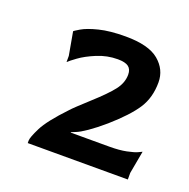

<svg xmlns="http://www.w3.org/2000/svg" viewBox="-69 -817 431 438"><g transform="rotate(20 146.5 -597.5)"><path d="M293 -516 283 -461V-445H40V-451Q40 -459 52 -483Q64 -507 103 -548Q110 -556 143 -586Q174 -614 188 -632Q202 -650 202 -670Q202 -683 194 -689Q186 -695 168 -695Q142 -695 118 -685Q94 -675 79 -664Q64 -653 60 -649V-664L50 -720Q50 -721 63.5 -729Q77 -737 103 -743.5Q129 -750 167 -750Q223 -750 248 -729Q273 -708 273 -677Q273 -640 255.5 -613Q238 -586 197 -550Q176 -532 160 -521Q144 -510 135 -506.5Q126 -503 124 -502V-501H218Q242 -501 259 -504.5Q276 -508 283.5 -511.5Q291 -515 293 -516Z"/></g></svg>

Font: Red Rose Bold
Style: Regular
Weight: 700
Designer: jaikishan Patel
Version: Version 1.000